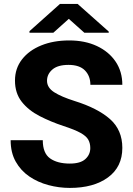

<svg xmlns="http://www.w3.org/2000/svg" viewBox="-20 -921 661 951"><path d="M427.2 -187.5Q427.2 -211.4 417.2 -229.2Q407.2 -247.1 378.7 -262.9Q350.1 -278.8 294.4 -296.9Q231 -317.9 176 -346.2Q121.1 -374.5 87.6 -417Q54.2 -459.5 54.2 -522Q54.2 -582 88.9 -626.7Q123.5 -671.4 184.1 -696Q244.6 -720.7 322.8 -720.7Q400.9 -720.7 460.2 -692.9Q519.5 -665 552.7 -615.7Q585.9 -566.4 585.9 -501H427.7Q427.7 -544.4 400.9 -572Q374 -599.6 319.3 -599.6Q266.1 -599.6 239.5 -576.7Q212.9 -553.7 212.9 -521Q212.9 -486.8 248.5 -464.1Q284.2 -441.4 349.1 -420.9Q463.4 -385.3 524.7 -331.3Q585.9 -277.3 585.9 -188.5Q585.9 -94.2 514.9 -42.2Q443.8 9.8 325.7 9.8Q272 9.8 219.7 -4.2Q167.5 -18.1 125.2 -46.9Q83 -75.7 57.9 -120.4Q32.7 -165 32.7 -226.6H191.9Q191.9 -162.1 228 -136.5Q264.2 -110.8 325.7 -110.8Q378.4 -110.8 402.8 -133.1Q427.2 -155.3 427.2 -187.5ZM364.7 -901.4 518.6 -764.6V-758.8H397.9L320.8 -827.6L244.1 -758.8H126V-766.6L276.9 -901.4Z"/></svg>

Font: Vazirmatn UI FD ExtraBold
Style: Regular
Weight: 800
Designer: Saber Rastikerdar
Foundry: Saber Rastikerdar
Version: Version 33.003